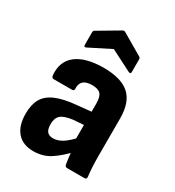

<svg xmlns="http://www.w3.org/2000/svg" viewBox="-174 -810 839 923"><g transform="rotate(30 245.0 -348.0)"><path d="M334 0Q324 0 321 -12Q319 -25 316 -48Q313 -71 312 -93L301 -129V-339Q301 -376 287.5 -391Q274 -406 240 -406Q175 -406 178 -351Q179 -338 167 -338H65Q53 -338 52 -354Q46 -427 96 -466Q146 -505 245 -506Q344 -506 390 -465Q436 -424 436 -334V-127Q436 -93 437.5 -65.5Q439 -38 442 -14Q444 0 430 0ZM152 11Q94 11 62.5 -25Q31 -61 31 -128Q31 -178 49.5 -210.5Q68 -243 111 -261.5Q154 -280 225 -286L314 -295V-221L244 -216Q197 -210 178.5 -194Q160 -178 160 -144Q160 -116 170.5 -103Q181 -90 204 -90Q230 -90 256.5 -107Q283 -124 318 -164L327 -86Q285 -41 245 -15Q205 11 152 11ZM126 -549Q112 -542 112 -556V-625Q112 -635 119 -638L234 -706Q243 -711 250 -706L366 -638Q373 -635 373 -625V-556Q373 -542 359 -549L243 -608Z"/></g></svg>

Font: Sofia Sans Semi Condensed ExtraBold
Style: Regular
Weight: 800
Designer: Botio Nikoltchev, Ani Petrova
Foundry: lettersoup
Version: Version 4.100